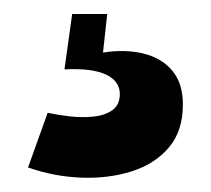

<svg xmlns="http://www.w3.org/2000/svg" viewBox="-20 -30 301 274"><path d="M20 209 48 131Q62 134 79 136Q96 138 112.5 136.5Q129 135 140 127.5Q151 120 151 104Q151 95 146 88Q141 81 131.5 76.5Q122 72 107.5 70Q93 68 72 69L83 -10H133L127 45Q159 40 185 46.5Q211 53 226 71Q241 89 241 119Q241 157 221 180.5Q201 204 168 214.5Q135 225 96 223.5Q57 222 20 209Z"/></svg>

Font: Bricolage Grotesque 24pt Condensed
Style: Bold
Weight: 700
Width: 3
Designer: Mathieu Triay
Foundry: Atelier Triay
Version: Version 1.001;gftools[0.9.33.dev8+g029e19f]